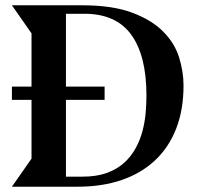

<svg xmlns="http://www.w3.org/2000/svg" viewBox="-20 -705 748 725"><path d="M291 -685Q404 -685 478 -657.5Q552 -630 595.5 -586.5Q639 -543 656 -489Q673 -435 673 -382Q673 -291 645.5 -220Q618 -149 566 -100Q514 -51 440 -25.5Q366 0 274 0H25L99 -106V-328H25V-378H99V-579L25 -685ZM292 -38Q345 -38 383.5 -52Q422 -66 448.5 -90Q475 -114 492 -145Q509 -176 518 -210Q527 -244 530 -279Q533 -314 533 -344Q533 -495 475.5 -574Q418 -653 299 -653H229V-378H375V-328H229V-38Z"/></svg>

Font: Bluu Next Cyrillic
Style: Bold
Weight: 700
Designer: Igor Stepanchenko
Foundry: Igor Stepanchenko
Version: Version 1.000